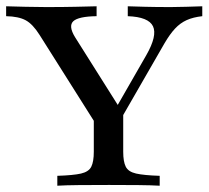

<svg xmlns="http://www.w3.org/2000/svg" viewBox="-30 -591 664 611"><path d="M297.6 -160.5 96 -479.8Q74.2 -514.5 51.6 -526.6Q29 -538.7 -10.5 -539.5V-571Q19.4 -570.2 51.6 -569.4Q83.9 -568.5 116.9 -568.5Q170.2 -568.5 210.1 -569.4Q250 -570.2 277.4 -571V-539.5Q219.4 -538.7 203.2 -523.4Q187.1 -508.1 208.9 -472.6L354.8 -241.1L329 -229.8L435.5 -415.3Q471 -477.4 456.9 -507.3Q442.7 -537.1 376.6 -539.5V-571Q397.6 -570.2 432.3 -569.4Q466.9 -568.5 513.7 -568.5Q539.5 -568.5 562.5 -569.4Q585.5 -570.2 613.7 -571V-539.5Q584.7 -536.3 564.1 -527Q543.5 -517.7 527 -500Q510.5 -482.3 493.5 -453.2L325 -160.5ZM152.4 0V-31.5Q203.2 -33.1 227.8 -38.7Q252.4 -44.4 260.5 -60.5Q268.5 -76.6 268.5 -108.1V-250.8L323.4 -193.5L362.1 -254.8V-108.1Q362.1 -76.6 370.2 -60.5Q378.2 -44.4 403.2 -38.7Q428.2 -33.1 478.2 -31.5V0Q452.4 -1.6 409.3 -2Q366.1 -2.4 316.9 -2.4Q263.7 -2.4 221 -2Q178.2 -1.6 152.4 0Z"/></svg>

Font: Playfair 12pt Medium
Style: Regular
Weight: 500
Designer: Claus Eggers Sørensen
Foundry: Claus Eggers Sørensen
Version: Version 2.000;gftools[0.9.28]